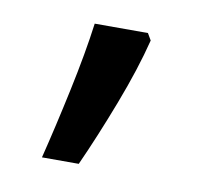

<svg xmlns="http://www.w3.org/2000/svg" viewBox="-42 -257 353 334"><g transform="rotate(10 134.0 -89.5)"><path d="M195 -212 202 -200Q189 -148 164.5 -84Q140 -20 116 33H51Q65 -23 79.5 -91Q94 -159 101 -212Z"/></g></svg>

Font: Noto Sans Kannada UI
Style: Regular
Weight: 400
Designer: Jelle Bosma - Monotype Design Team
Foundry: Monotype Imaging Inc.
Version: Version 2.005; ttfautohint (v1.8.4.7-5d5b)